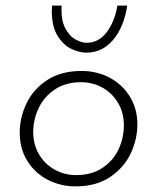

<svg xmlns="http://www.w3.org/2000/svg" viewBox="-20 -654 559 682"><path d="M248 8Q195 8 149.5 -15.5Q104 -39 77 -82.5Q50 -126 50 -183Q50 -236 74 -286.5Q98 -337 147.5 -369.5Q197 -402 270 -402Q324 -402 369.5 -378Q415 -354 441.5 -310.5Q468 -267 468 -212Q468 -160 444.5 -109.5Q421 -59 371.5 -25.5Q322 8 248 8ZM250 -32Q306 -32 344.5 -58Q383 -84 401.5 -124.5Q420 -165 420 -209Q420 -254 399 -289Q378 -324 343.5 -343Q309 -362 268 -362Q213 -362 174.5 -336Q136 -310 117 -269.5Q98 -229 98 -185Q98 -141 118.5 -106Q139 -71 174 -51.5Q209 -32 250 -32ZM287 -467Q262 -467 234 -480Q206 -493 185 -526Q164 -559 164 -615L165 -634H199Q196 -585 211 -555.5Q226 -526 248 -514Q270 -502 288 -502Q330 -502 358.5 -539Q387 -576 397 -634H432Q420 -557 381.5 -512Q343 -467 287 -467Z"/></svg>

Font: Josefin Sans Light
Style: Italic
Weight: 300
Italic angle: -7°
Designer: Santiago Orozco
Foundry: Typemade
Version: Version 2.000